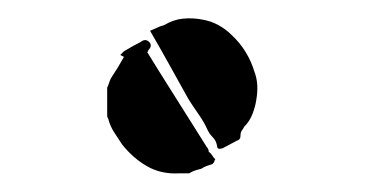

<svg xmlns="http://www.w3.org/2000/svg" viewBox="-20 -176 420 206"><path d="M197 -155Q215 -152 229 -138Q246 -122 253 -99Q258 -86 255 -69Q254 -62 251 -54Q248 -46 242 -40Q241 -38 239.5 -36Q238 -34 238 -30Q238 -26 234 -25Q230 -23 226.5 -21Q223 -19 219 -17Q213 -15 213 -19Q212 -25 208.5 -28.5Q205 -32 203 -36Q199 -45 193 -53.5Q187 -62 182 -70Q172 -88 162 -106Q152 -124 141 -143Q146 -145 149 -146.5Q152 -148 156 -149Q166 -155 176.5 -156Q187 -157 197 -155ZM96 -49Q95 -50 95 -52V-82Q96 -84 97 -87Q98 -90 99 -92Q107 -104 113 -115Q113 -115 109 -117Q111 -119 111.5 -119.5Q112 -120 113 -121Q118 -124 122.5 -126.5Q127 -129 131 -131Q136 -135 140 -131Q144 -127 139 -122Q139 -122 139 -121.5Q139 -121 138 -120Q141 -115 144.5 -109.5Q148 -104 151 -99L202 -18Q204 -16 204 -13Q206 -12 207.5 -9.5Q209 -7 211 -5Q210 -4 210 -3Q210 -2 208 0Q205 1 202 2Q199 3 196 5Q192 6 189 7Q186 8 183 10H172Q153 11 138 2.5Q123 -6 111 -21Q107 -27 102.5 -34Q98 -41 96 -49Z"/></svg>

Font: Palette Mosaic
Style: Regular
Weight: 400
Designer: Shibuyafont
Version: Version 1.001